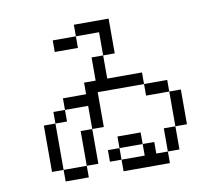

<svg xmlns="http://www.w3.org/2000/svg" viewBox="-86 -916 1172 1020"><g transform="rotate(-10 500.0 -406.0)"><path d="M187.5 -62.5V0H312.5V-62.5ZM187.5 -62.5Q187.5 -62.5 187.5 -312.5H125Q125 -312.5 125 -62.5ZM312.5 -62.5H375V-250H312.5ZM500 -62.5V0H750V-62.5H687.5V-125H625V-62.5ZM500 -62.5V-125H437.5V-62.5ZM750 -62.5H812.5Q812.5 -62.5 812.5 -187.5H750Q750 -187.5 750 -62.5ZM500 -125H625V-187.5H500ZM812.5 -187.5H875V-375H812.5ZM375 -250H437.5V-437.5H687.5V-375H812.5V-437.5H687.5V-500H500Q500 -500 500 -625H437.5Q437.5 -625 437.5 -500H375V-437.5H250V-375H187.5V-312.5H250V-375H375Q375 -375 375 -250ZM500 -625H562.5V-812.5H375V-750H250V-687.5H375V-750H500Q500 -750 500 -625Z"/></g></svg>

Font: BFUnifontExMono
Style: Regular
Weight: 500
Version: Version 15.0.06